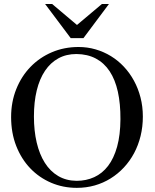

<svg xmlns="http://www.w3.org/2000/svg" viewBox="-20 -909 763 945"><path d="M683.1 -335Q683.1 -285.2 671.9 -239.5Q660.6 -193.8 639.9 -155Q619.1 -116.2 589.8 -84.7Q560.5 -53.2 524.4 -30.8Q488.3 -8.3 446.3 3.7Q404.3 15.6 357.9 15.6Q290.5 15.6 231.7 -9.5Q172.9 -34.7 128.9 -80.6Q85 -126.5 59.8 -190.7Q34.7 -254.9 34.7 -333Q34.7 -407.2 60.1 -470.5Q85.4 -533.7 130.1 -579.8Q174.8 -626 235.4 -651.9Q295.9 -677.7 366.7 -677.7Q410.2 -677.7 450.4 -666Q490.7 -654.3 525.9 -632.8Q561 -611.3 589.8 -580.6Q618.7 -549.8 639.4 -511.7Q660.2 -473.6 671.6 -429.2Q683.1 -384.8 683.1 -335ZM572.8 -322.3Q573.2 -397.9 560.1 -457.5Q546.9 -517.1 519.8 -558.1Q492.7 -599.1 451.9 -620.8Q411.1 -642.6 356 -643.1Q306.2 -643.1 267.3 -621.8Q228.5 -600.6 201.7 -560.8Q174.8 -521 160.9 -464.1Q147 -407.2 147 -335.9Q147 -265.6 160.6 -207.5Q174.3 -149.4 200.7 -107.7Q227.1 -65.9 266.4 -42.7Q305.7 -19.5 356.9 -19Q404.3 -19 443.8 -37.1Q483.4 -55.2 512 -92.5Q540.5 -129.9 556.4 -187Q572.3 -244.1 572.8 -322.3ZM390.6 -721.2H328.1L202.1 -889.2H236.8L358.9 -786.1L481.4 -889.2H516.1Z"/></svg>

Font: Doulos SIL Compact
Style: Regular
Weight: 400
Designer: Walt Agee, Victor Gaultney, Peter Martin, Debbi Hosken
Foundry: SIL International
Version: Version 4.110; 2011; Maintenance release ; LnSpcTght